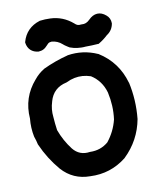

<svg xmlns="http://www.w3.org/2000/svg" viewBox="-78 -717 656 797"><g transform="rotate(-10 250.0 -319.0)"><path d="M144 -654.3Q166.5 -657.2 188 -656.2Q241.2 -654.3 282.7 -618.7H283.2V-618.2Q289.1 -612.3 295.4 -610.1Q301.8 -607.9 310.1 -609.4H311H312.5Q322.3 -608.4 330.6 -611.8Q338.9 -615.2 346.7 -623Q363.8 -640.6 383.1 -641.8Q402.3 -643.1 420.4 -627.4Q428.2 -621.1 432.4 -612.1Q436.5 -603 436.5 -592.8V-591.8V-591.3Q434.1 -577.1 426.8 -565.9Q419.4 -554.7 407.2 -546.9Q390.1 -530.8 370.1 -519L368.2 -517.6H365.7Q339.4 -515.6 312 -515.6Q303.2 -514.6 294.9 -514.9Q286.6 -515.1 278.6 -516.1Q270.5 -517.1 262.5 -519Q254.4 -521 246.6 -523.9L245.6 -524.4L245.1 -524.9Q242.7 -526.4 240.2 -527.8Q237.8 -529.3 235.4 -531Q232.9 -532.7 230.5 -534.2Q228 -535.6 225.8 -537.6Q223.6 -539.6 221.2 -541.5Q202.1 -558.6 177.2 -560.5Q172.9 -560.5 168.9 -559.3Q165 -558.1 161.6 -555.4Q158.2 -552.7 155.3 -548.8Q151.4 -544.4 147.2 -540.8Q143.1 -537.1 138.4 -534.7Q133.8 -532.2 128.7 -531Q123.5 -529.8 117.7 -529.3H117.2H116.2Q96.2 -531.2 83.7 -543Q71.3 -554.7 68.4 -574.7V-576.7L68.8 -578.6Q76.7 -606.9 95.5 -626Q114.3 -645 142.6 -653.8L143.6 -654.3ZM232.9 -493.2Q298.3 -503.4 358.4 -476.6H358.9L359.9 -476.1Q438 -427.2 463.4 -337.4L463.9 -336.9Q480.5 -261.2 472.7 -183.6V-183.1V-182.6Q456.5 -94.7 391.6 -32.2L391.1 -31.7L390.6 -31.2Q323.7 21.5 238.3 17.6Q166.5 17.6 118.7 -35.6Q74.7 -87.4 47.9 -148.4L47.4 -149.4L46.9 -150.4Q43.5 -167 37.6 -183.1V-184.1L37.1 -184.6Q29.3 -222.7 33.2 -261.7Q26.4 -351.1 84.5 -417.5Q103 -440.4 127 -454.6L127.4 -455.1Q178.2 -479 231.9 -492.7L232.4 -493.2ZM313 -390.6Q295.4 -396.5 278.3 -397.7Q261.2 -398.9 244.4 -395.5Q227.5 -392.1 210.4 -383.8L209.5 -383.3L208 -382.8Q151.4 -370.6 136.2 -315.9V-315.4Q126 -284.2 129.9 -251Q130.9 -236.3 132.3 -222.4Q133.8 -208.5 135.7 -194.8Q152.8 -147.9 182.6 -109.4Q210 -75.2 254.4 -82H255.4H255.9Q277.8 -81.5 296.9 -88.1Q315.9 -94.7 332 -108.4Q363.8 -147.9 376 -197.3Q379.9 -226.6 378.4 -254.9Q377 -283.2 370.6 -312Q356 -363.3 313 -390.6Z"/></g></svg>

Font: NaikaiFont
Style: Bold
Weight: 700
Version: Version 1.89